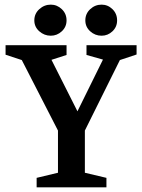

<svg xmlns="http://www.w3.org/2000/svg" viewBox="-20 -808 612 828"><path d="M138 0V-41L230 -63V-245L74 -549L4 -572V-613H267V-571L202 -550L314 -328L424 -551L353 -571V-613H569V-573L497 -549L346 -245V-63L439 -41V0ZM418 -654Q390 -654 369 -673Q348 -692 348 -720Q348 -749 369 -768.5Q390 -788 418 -788Q445 -788 465 -768.5Q485 -749 485 -720Q485 -692 465 -673Q445 -654 418 -654ZM199 -654Q171 -654 149.5 -673Q128 -692 128 -720Q128 -749 149.5 -768.5Q171 -788 199 -788Q226 -788 246.5 -768.5Q267 -749 267 -720Q267 -692 246.5 -673Q226 -654 199 -654Z"/></svg>

Font: Manuale SemiBold
Style: Regular
Weight: 600
Version: Version 1.002